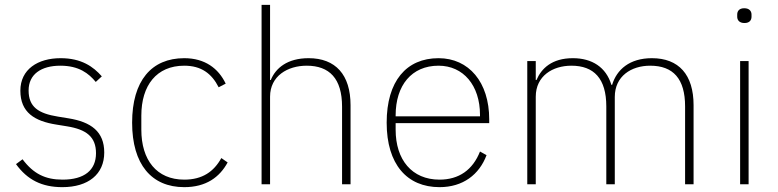

<svg xmlns="http://www.w3.org/2000/svg" viewBox="-20 -760 3208 792"><path d="M237 12C344 12 410 -41 410 -131C410 -217 356 -257 262 -272L219 -279C138 -292 98 -319 98 -387C98 -453 149 -489 229 -489C306 -489 346 -457 375 -422L400 -445C365 -485 316 -520 230 -520C136 -520 64 -474 64 -386C64 -296 123 -260 213 -246L256 -239C337 -226 376 -195 376 -128C376 -58 328 -19 238 -19C167 -19 118 -43 73 -103L46 -83C93 -18 153 12 237 12Z M740 12C830 12 886 -29 919 -90L893 -108C862 -52 815 -19 740 -19C626 -19 563 -100 563 -225V-283C563 -408 626 -489 740 -489C810 -489 853 -457 882 -400L911 -415C881 -478 825 -520 740 -520C605 -520 525 -427 525 -254C525 -82 605 12 740 12Z M1059 0H1094V-361C1094 -447 1167 -489 1245 -489C1339 -489 1391 -436 1391 -320V0H1426V-326C1426 -452 1364 -520 1253 -520C1165 -520 1117 -479 1097 -430H1094V-740H1059Z M1793 12C1890 12 1957 -40 1987 -120L1960 -135C1930 -59 1873 -19 1793 -19C1679 -19 1612 -101 1612 -225V-252H1998V-268C1998 -421 1914 -520 1789 -520C1656 -520 1575 -425 1575 -254C1575 -82 1659 12 1793 12ZM1789 -489C1891 -489 1960 -408 1960 -286V-280H1612V-284C1612 -408 1678 -489 1789 -489Z M2190 0V-361C2190 -447 2260 -489 2337 -489C2430 -489 2481 -436 2481 -321V0H2516V-360C2516 -446 2584 -489 2662 -489C2757 -489 2806 -435 2806 -321V0H2841V-326C2841 -452 2780 -520 2669 -520C2577 -520 2524 -473 2505 -410H2502C2480 -483 2422 -520 2343 -520C2256 -520 2213 -477 2193 -430H2190V-508H2155V0Z M3051 -665C3072 -665 3080 -677 3080 -691V-700C3080 -714 3071 -726 3050 -726C3029 -726 3021 -714 3021 -700V-691C3021 -677 3030 -665 3051 -665ZM3033 0H3068V-508H3033Z"/></svg>

Font: IBM Plex Thai ExtraLight
Style: Regular
Weight: 200
Designer: Mike Abbink, Paul van der Laan, Pieter van Rosmalen, Ben Mitchell, Mark Frömberg
Foundry: Bold Monday
Version: Version 1.0